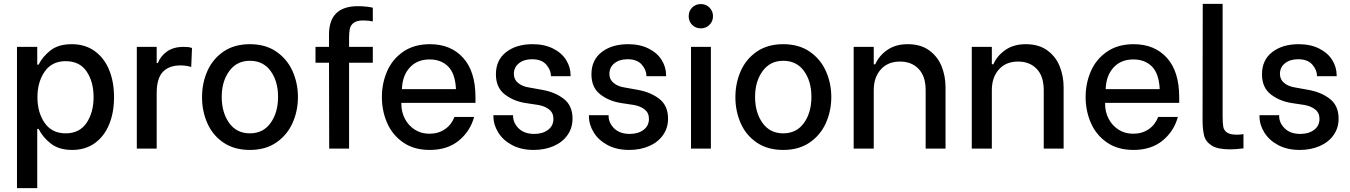

<svg xmlns="http://www.w3.org/2000/svg" viewBox="-20 -770 6997 995"><path d="M180 -102H173V205H68V-527H173V-435H180Q201 -477 242 -509Q283 -541 352 -541Q421 -541 470.5 -505.5Q520 -470 545.5 -408Q571 -346 571 -266Q571 -187 545.5 -125Q520 -63 471 -28Q422 7 354 7Q286 7 244 -25.5Q202 -58 180 -102ZM465 -267Q465 -346 429 -399.5Q393 -453 320 -453Q249 -453 211.5 -399Q174 -345 174 -266Q174 -187 211.5 -133Q249 -79 320 -79Q392 -79 428.5 -133Q465 -187 465 -267Z M689 -527H792V-443H798Q811 -478 844.5 -502.5Q878 -527 931 -527Q945 -527 955 -526Q965 -525 975 -521L971 -423Q944 -431 915 -431Q856 -431 824 -397.5Q792 -364 792 -287V0H689Z M1027 -266Q1027 -339 1054.5 -401.5Q1082 -464 1138 -502.5Q1194 -541 1275 -541Q1356 -541 1412 -502.5Q1468 -464 1496 -401.5Q1524 -339 1524 -267Q1524 -195 1496 -132.5Q1468 -70 1412 -31.5Q1356 7 1275 7Q1194 7 1138 -31Q1082 -69 1054.5 -131.5Q1027 -194 1027 -266ZM1421 -268Q1421 -349 1382.5 -402Q1344 -455 1275 -455Q1207 -455 1168 -401.5Q1129 -348 1129 -268Q1129 -187 1167.5 -133Q1206 -79 1275 -79Q1344 -79 1382.5 -133Q1421 -187 1421 -268Z M1789 -572V-527H1912V-445H1789V0H1686L1685 -445H1615V-527H1685V-591Q1685 -738 1835 -738Q1857 -738 1879.5 -735.5Q1902 -733 1912 -730V-659Q1890 -664 1862 -664Q1828 -664 1812 -651Q1796 -638 1792.5 -619.5Q1789 -601 1789 -572Z M1959 -267Q1959 -338 1986 -400.5Q2013 -463 2069.5 -502Q2126 -541 2208 -541Q2316 -541 2380 -470.5Q2444 -400 2444 -266V-237H2060V-230Q2060 -190 2078 -155Q2096 -120 2129 -98.5Q2162 -77 2205 -77Q2252 -77 2286 -100.5Q2320 -124 2335 -164H2437Q2417 -90 2358 -41.5Q2299 7 2207 7Q2125 7 2069 -32Q2013 -71 1986 -133.5Q1959 -196 1959 -267ZM2343 -308Q2339 -389 2302.5 -425.5Q2266 -462 2206 -462Q2142 -462 2103.5 -420Q2065 -378 2063 -308Z M2537 -168V-173H2639V-169Q2639 -133 2668 -104.5Q2697 -76 2749 -76Q2792 -76 2820 -97Q2848 -118 2848 -154Q2848 -185 2826 -202.5Q2804 -220 2770 -226L2704 -236Q2640 -246 2595 -281.5Q2550 -317 2550 -385Q2550 -459 2603 -500Q2656 -541 2740 -541Q2801 -541 2846 -518.5Q2891 -496 2914 -459Q2937 -422 2937 -379V-375H2835V-377Q2835 -407 2811 -435Q2787 -463 2737 -463Q2695 -463 2669 -442Q2643 -421 2643 -387Q2643 -358 2665 -340Q2687 -322 2720 -317L2792 -304Q2858 -292 2902.5 -257Q2947 -222 2947 -155Q2947 -107 2921 -70Q2895 -33 2849 -13Q2803 7 2746 7Q2681 7 2634 -18Q2587 -43 2562 -83.5Q2537 -124 2537 -168Z M3032 -168V-173H3134V-169Q3134 -133 3163 -104.5Q3192 -76 3244 -76Q3287 -76 3315 -97Q3343 -118 3343 -154Q3343 -185 3321 -202.5Q3299 -220 3265 -226L3199 -236Q3135 -246 3090 -281.5Q3045 -317 3045 -385Q3045 -459 3098 -500Q3151 -541 3235 -541Q3296 -541 3341 -518.5Q3386 -496 3409 -459Q3432 -422 3432 -379V-375H3330V-377Q3330 -407 3306 -435Q3282 -463 3232 -463Q3190 -463 3164 -442Q3138 -421 3138 -387Q3138 -358 3160 -340Q3182 -322 3215 -317L3287 -304Q3353 -292 3397.5 -257Q3442 -222 3442 -155Q3442 -107 3416 -70Q3390 -33 3344 -13Q3298 7 3241 7Q3176 7 3129 -18Q3082 -43 3057 -83.5Q3032 -124 3032 -168Z M3561 -527H3664V0H3561ZM3549 -686Q3549 -713 3567 -731Q3585 -749 3612 -749Q3639 -749 3657 -730.5Q3675 -712 3675 -686Q3675 -660 3657 -641.5Q3639 -623 3612 -623Q3585 -623 3567 -641Q3549 -659 3549 -686Z M3791 -266Q3791 -339 3818.5 -401.5Q3846 -464 3902 -502.5Q3958 -541 4039 -541Q4120 -541 4176 -502.5Q4232 -464 4260 -401.5Q4288 -339 4288 -267Q4288 -195 4260 -132.5Q4232 -70 4176 -31.5Q4120 7 4039 7Q3958 7 3902 -31Q3846 -69 3818.5 -131.5Q3791 -194 3791 -266ZM4185 -268Q4185 -349 4146.5 -402Q4108 -455 4039 -455Q3971 -455 3932 -401.5Q3893 -348 3893 -268Q3893 -187 3931.5 -133Q3970 -79 4039 -79Q4108 -79 4146.5 -133Q4185 -187 4185 -268Z M4404 -527H4508V-437H4516Q4535 -481 4578 -511Q4621 -541 4684 -541Q4752 -541 4796 -508.5Q4840 -476 4860 -425.5Q4880 -375 4880 -318V0H4777V-303Q4777 -375 4740.5 -413Q4704 -451 4644 -451Q4581 -451 4544.5 -410Q4508 -369 4508 -303V0H4404Z M5016 -527H5120V-437H5128Q5147 -481 5190 -511Q5233 -541 5296 -541Q5364 -541 5408 -508.5Q5452 -476 5472 -425.5Q5492 -375 5492 -318V0H5389V-303Q5389 -375 5352.5 -413Q5316 -451 5256 -451Q5193 -451 5156.5 -410Q5120 -369 5120 -303V0H5016Z M5606 -267Q5606 -338 5633 -400.5Q5660 -463 5716.5 -502Q5773 -541 5855 -541Q5963 -541 6027 -470.5Q6091 -400 6091 -266V-237H5707V-230Q5707 -190 5725 -155Q5743 -120 5776 -98.5Q5809 -77 5852 -77Q5899 -77 5933 -100.5Q5967 -124 5982 -164H6084Q6064 -90 6005 -41.5Q5946 7 5854 7Q5772 7 5716 -32Q5660 -71 5633 -133.5Q5606 -196 5606 -267ZM5990 -308Q5986 -389 5949.5 -425.5Q5913 -462 5853 -462Q5789 -462 5750.5 -420Q5712 -378 5710 -308Z M6212 -149 6213 -750H6316V-167Q6316 -130 6319.5 -112Q6323 -94 6339 -83Q6355 -72 6390 -72Q6409 -72 6424 -75V-1Q6382 4 6354 4Q6290 4 6259 -16Q6228 -36 6220 -67.5Q6212 -99 6212 -149Z M6507 -168V-173H6609V-169Q6609 -133 6638 -104.5Q6667 -76 6719 -76Q6762 -76 6790 -97Q6818 -118 6818 -154Q6818 -185 6796 -202.5Q6774 -220 6740 -226L6674 -236Q6610 -246 6565 -281.5Q6520 -317 6520 -385Q6520 -459 6573 -500Q6626 -541 6710 -541Q6771 -541 6816 -518.5Q6861 -496 6884 -459Q6907 -422 6907 -379V-375H6805V-377Q6805 -407 6781 -435Q6757 -463 6707 -463Q6665 -463 6639 -442Q6613 -421 6613 -387Q6613 -358 6635 -340Q6657 -322 6690 -317L6762 -304Q6828 -292 6872.5 -257Q6917 -222 6917 -155Q6917 -107 6891 -70Q6865 -33 6819 -13Q6773 7 6716 7Q6651 7 6604 -18Q6557 -43 6532 -83.5Q6507 -124 6507 -168Z"/></svg>

Font: Be Vietnam Medium
Style: Regular
Weight: 500
Designer: Gabriel Lam
Foundry: TypeRant
Version: Version 4.000